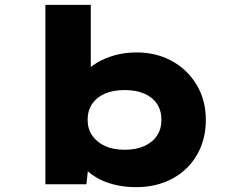

<svg xmlns="http://www.w3.org/2000/svg" viewBox="-20 -760 971 791"><path d="M541 11Q491 11 448.5 0Q406 -11 374.5 -30.5Q343 -50 322.5 -72.5Q302 -95 296 -117L349 -120L336 -1H167V-740H354V-404L298 -410Q306 -435 326.5 -458.5Q347 -482 379.5 -501.5Q412 -521 453.5 -532.5Q495 -544 543 -544Q624 -544 688.5 -508.5Q753 -473 790.5 -410Q828 -347 828 -266Q828 -185 791.5 -122Q755 -59 690 -24Q625 11 541 11ZM494 -143Q541 -143 575 -158.5Q609 -174 627 -201.5Q645 -229 645 -266Q645 -305 626.5 -332.5Q608 -360 574 -374.5Q540 -389 494 -389Q446 -389 412.5 -374.5Q379 -360 360 -332.5Q341 -305 341 -266Q341 -229 360 -201.5Q379 -174 412.5 -158.5Q446 -143 494 -143Z"/></svg>

Font: Lexend Peta ExtraBold
Style: Regular
Weight: 800
Version: Version 1.007